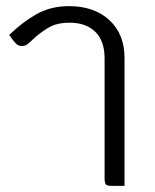

<svg xmlns="http://www.w3.org/2000/svg" viewBox="-20 -606 506 626"><path d="M321 -25V-416Q321 -473 290.5 -502.5Q260 -532 207 -532Q170 -532 146 -520Q122 -508 93 -483Q87 -477 77.5 -468.5Q68 -460 63 -458Q58 -456 50 -456Q40 -456 31.5 -464.5Q23 -473 10 -492Q52 -533 98.5 -559.5Q145 -586 205 -586Q287 -586 336.5 -540.5Q386 -495 386 -417V0H344Q329 0 325 -5Q321 -10 321 -25Z"/></svg>

Font: Krub
Style: Regular
Weight: 400
Designer: Ekaluck Peanpanawate
Foundry: Cadson Demak Co.,Ltd.
Version: Version 1.000; ttfautohint (v1.6)